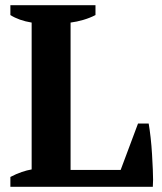

<svg xmlns="http://www.w3.org/2000/svg" viewBox="-20 -720 623 740"><path d="M20 -700H348V-662Q327 -651 301.5 -643.5Q276 -636 252 -633V-65H445L512 -244H553Q557 -221 560.5 -190Q564 -159 566 -125Q568 -91 569 -66.5Q570 -42 570 -27Q570 -13 569 0H20V-38Q43 -50 63.5 -57Q84 -64 102 -67V-633Q53 -641 20 -662Z"/></svg>

Font: PTSerif
Style: Bold
Weight: 700
Designer: A.Korolkova, O.Umpeleva, V.Yefimov
Foundry: ParaType Ltd
Version: Version 1.000W OFL; ttfautohint (v1.2) -l 8 -r 50 -G 200 -x 